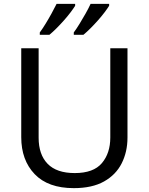

<svg xmlns="http://www.w3.org/2000/svg" viewBox="-20 -964 771 994"><path d="M640 -252Q640 -178 610 -118.5Q580 -59 518.5 -24.5Q457 10 362 10Q229 10 159.5 -62.5Q90 -135 90 -254V-714H180V-251Q180 -164 226.5 -116Q273 -68 367 -68Q464 -68 507.5 -119.5Q551 -171 551 -252V-714H640ZM545 -934Q537 -921 522 -901Q507 -881 487.5 -859Q468 -837 448.5 -817.5Q429 -798 412 -784H362V-796Q376 -815 392 -841Q408 -867 423.5 -894.5Q439 -922 449 -944H545ZM369 -934Q361 -921 346 -901Q331 -881 311.5 -859Q292 -837 272.5 -817.5Q253 -798 236 -784H186V-796Q200 -815 216 -841Q232 -867 247 -894.5Q262 -922 273 -944H369Z"/></svg>

Font: Noto Naskh Arabic
Style: Regular
Weight: 400
Designer: Monotype Design Team, David Williams, Mohamad Dakak and Nizar Qandah
Foundry: Monotype Imaging Inc.
Version: Version 2.013